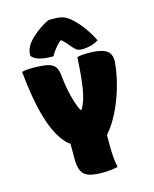

<svg xmlns="http://www.w3.org/2000/svg" viewBox="-139 -1056 929 1158"><g transform="rotate(-15 325.0 -477.0)"><path d="M451 0Q428 5 403.5 7.5Q379 10 353 10Q300 10 269 -1Q238 -12 225.5 -39Q213 -66 213 -113V-209Q201 -216 190 -227Q132 -286 96 -405.5Q60 -525 43 -703Q59 -707 75 -708.5Q91 -710 107 -710Q169 -710 202.5 -702.5Q236 -695 250 -675Q264 -655 267 -616Q271 -572 280 -528Q289 -484 300.5 -447.5Q312 -411 325 -389H330Q359 -435 371 -515.5Q383 -596 388 -703Q404 -707 420 -708.5Q436 -710 452 -710Q538 -710 571 -687.5Q604 -665 599 -610Q591 -531 568 -454Q545 -377 511.5 -311.5Q478 -246 439 -203V-140Q439 -57 451 0ZM278 -964H307Q343 -964 366.5 -957Q390 -950 418 -925Q447 -900 478 -858.5Q509 -817 532 -769Q505 -753 479.5 -747Q454 -741 428 -741Q403 -741 390 -753Q377 -765 367 -777Q359 -788 348 -800Q337 -812 321 -826H315Q289 -803 274 -782Q259 -761 250 -745H244Q181 -745 148.5 -759.5Q116 -774 116 -790Q116 -804 121.5 -821.5Q127 -839 139 -856Q161 -886 200 -916Q239 -946 278 -964Z"/></g></svg>

Font: Recursive Sn Csl St XBk
Style: Regular
Weight: 1000
Version: Version 1.079;hotconv 1.0.112;makeotfexe 2.5.65598; ttfautoh